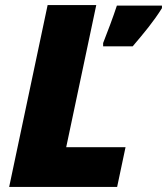

<svg xmlns="http://www.w3.org/2000/svg" viewBox="-20 -734 656 754"><path d="M16 0H440L473 -156H240L358 -714H167ZM385 -565V-552H501C546 -605 583 -649 616 -702V-712H439C425 -669 402 -608 385 -565Z"/></svg>

Font: Noto Sans Black
Style: Italic
Weight: 900
Italic angle: -12°
Designer: Monotype Design Team
Foundry: Monotype Imaging Inc.
Version: Version 2.013